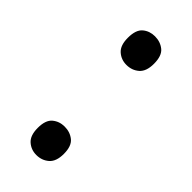

<svg xmlns="http://www.w3.org/2000/svg" viewBox="-188 -590 645 645"><g transform="rotate(45 134.0 -268.0)"><path d="M72 -482Q72 -520 90 -535Q108 -550 133 -550Q159 -550 177.5 -535Q196 -520 196 -482Q196 -446 177.5 -430Q159 -414 133 -414Q108 -414 90 -430Q72 -446 72 -482ZM72 -54Q72 -91 90 -106Q108 -121 133 -121Q159 -121 177.5 -106Q196 -91 196 -54Q196 -18 177.5 -2Q159 14 133 14Q108 14 90 -2Q72 -18 72 -54Z"/></g></svg>

Font: Noto Sans Samaritan
Style: Regular
Weight: 400
Designer: Monotype Design Team
Foundry: Monotype Imaging Inc.
Version: Version 2.001; ttfautohint (v1.8.4.7-5d5b)